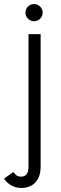

<svg xmlns="http://www.w3.org/2000/svg" viewBox="-61 -670 301 950"><path d="M-41 214 5 181Q12 191 20.5 197.5Q29 204 43 204Q80 204 80 155V-501H140V155Q140 205 114 232.5Q88 260 45 260Q17 260 -5 247.5Q-27 235 -41 214ZM65 -607Q65 -625 77.5 -637.5Q90 -650 107 -650Q125 -650 137.5 -637.5Q150 -625 150 -607Q150 -590 137.5 -577.5Q125 -565 107 -565Q90 -565 77.5 -577.5Q65 -590 65 -607Z"/></svg>

Font: Bellota
Style: Regular
Weight: 400
Designer: Kemie Guaida
Foundry: Kemie Guaida
Version: Version 4.001